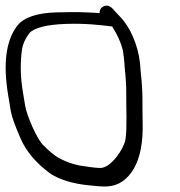

<svg xmlns="http://www.w3.org/2000/svg" viewBox="-23 -665 647 692"><path d="M317.3 -619C265.1 -621.3 266.7 -622.2 184.3 -620.5C112.5 -619 63.2 -603.3 39.1 -572C-2.4 -517.9 -12.2 -433.7 6.5 -321.5L16 -264.2C19.4 -244.1 31 -212.4 50.8 -166.7C71.6 -118.5 108.4 -75.6 159.7 -38.4C192.9 -17.3 237.8 -3.9 288.5 2C322.3 6 346.4 7.8 362.4 7C403.7 5.4 437 -18.3 459.5 -57.4C482.8 -98 493 -153.7 491.1 -223.8C489.2 -296.8 493.5 -320.7 484.3 -403.6L481.6 -437.6C474.6 -502.4 445.7 -568.3 410 -604.5C399.8 -614.9 391.3 -624.1 384.6 -632C379.8 -637.6 373.4 -642.8 365.5 -644.3C357 -646 350 -642.9 344.8 -638.6C338.7 -633.7 335 -627.1 336.2 -617.7C331.6 -618.2 323.7 -618.7 317.3 -619ZM423.9 -453.9 426.6 -419.9C430.5 -383.3 432.3 -353.9 432 -330.8C431.4 -282.2 435.8 -203.8 429.2 -162.8C423.8 -128.9 377.9 -61.2 340.3 -59.7C330.5 -59.3 309.4 -61.3 279.6 -66.2L279 -66.3L278.5 -66.3C247.8 -70 217.2 -80.1 186.1 -97.3C174.4 -103.8 153.9 -120 130 -144.8C111.4 -164.2 74.4 -243.8 67.7 -284L59.4 -334C50.3 -388.5 49.4 -440 56.6 -488.5C59.3 -506.4 68 -525.9 83.7 -546.7C101.1 -564.5 144.3 -576.6 215.8 -578.9C284.2 -581.1 334.3 -575.3 381.2 -569.6C400.4 -539.5 413.2 -511.2 420.1 -482.6C421.4 -474.7 422.9 -463.7 423.9 -453.9Z"/></svg>

Font: MewTooHand
Style: BdWideLta
Weight: 400
Designer: Mew Too, Robert Jablonski
Version: Version 0.77